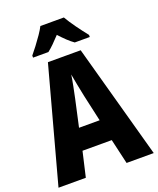

<svg xmlns="http://www.w3.org/2000/svg" viewBox="-167 -1030 929 1129"><g transform="rotate(-20 298.0 -465.0)"><path d="M426 0 390 -156H207L171 0H0L194 -715H399L596 0ZM326 -456Q319 -490 311 -530Q303 -570 298 -600Q294 -571 286 -531Q278 -491 271 -458L234 -290H363ZM372 -930Q391 -897 419.5 -857.5Q448 -818 476 -783V-770H382Q362 -784 341.5 -803.5Q321 -823 298 -848Q275 -823 254.5 -803Q234 -783 217 -770H121V-783Q137 -802 157.5 -829Q178 -856 196.5 -883Q215 -910 225 -930Z"/></g></svg>

Font: Noto Sans Arabic Cond ExtBd
Style: Regular
Weight: 800
Width: 3
Designer: Monotype Design Team, Nadine Chahine, Nizar Qandah and Khaled Hosny
Foundry: Monotype Imaging Inc.
Version: Version 2.012; ttfautohint (v1.8.4.7-5d5b)